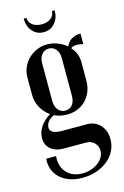

<svg xmlns="http://www.w3.org/2000/svg" viewBox="-126 -712 608 944"><g transform="rotate(-15 178.0 -240.5)"><path d="M173 175Q137 175 108.5 165Q80 155 60 136.5Q40 118 30.5 93Q21 68 24 38H74Q69 89 98 121.5Q127 154 179 154Q202 154 222.5 147Q243 140 258.5 128.5Q274 117 283 101.5Q292 86 292 69Q292 44 275.5 28Q259 12 233 12H121Q79 12 54.5 -8.5Q30 -29 30 -65Q30 -95 48.5 -122.5Q67 -150 99 -169Q70 -189 54 -219Q38 -249 38 -285V-372Q38 -399 48.5 -423Q59 -447 77.5 -465Q96 -483 120.5 -493.5Q145 -504 173 -504Q200 -504 226 -494Q252 -484 272 -467Q280 -489 299.5 -501Q319 -513 346 -513V-459Q328 -464 314 -464Q294 -464 283 -455Q314 -421 314 -376V-282Q314 -252 304 -227Q294 -202 276 -183.5Q258 -165 233.5 -155Q209 -145 180 -145Q146 -145 116 -159Q96 -151 85 -136.5Q74 -122 74 -107Q74 -74 135 -74H260Q302 -74 328 -46Q354 -18 354 27Q354 59 340 86Q326 113 302 132.5Q278 152 245 163.5Q212 175 173 175ZM126 -228Q126 -201 140 -183.5Q154 -166 177 -166Q200 -166 213 -183Q226 -200 226 -228V-420Q226 -448 212 -465Q198 -482 176 -482Q154 -482 140 -465Q126 -448 126 -420ZM239 -656H253Q253 -617 231 -591.5Q209 -566 174 -566Q139 -566 117 -591.5Q95 -617 95 -656H109Q109 -634 127 -620Q145 -606 174 -606Q203 -606 221 -620Q239 -634 239 -656Z"/></g></svg>

Font: Moniqa SemBd Heading
Style: Regular
Weight: 600
Designer: Rajesh Rajput
Foundry: Rajesh Rajput
Version: Version 1.000